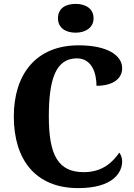

<svg xmlns="http://www.w3.org/2000/svg" viewBox="-20 -957 687 987"><path d="M369 -789C418 -789 461 -814 461 -863C461 -914 418 -937 369 -937C317 -937 278 -914 278 -863C278 -814 317 -789 369 -789ZM382 10C561 10 608 -70 608 -128C608 -143 602 -163 593 -172C561 -126 509 -72 411 -72C279 -72 231 -159 231 -358C231 -548 266 -657 375 -657C451 -657 476 -583 476 -516C564 -516 608 -555 608 -606C608 -672 533 -724 384 -724C165 -724 51 -575 51 -358C51 -137 162 10 382 10Z"/></svg>

Font: Noto Serif Georgian SemiCondensed ExtraBold
Style: Regular
Weight: 800
Width: 4
Designer: Monotype Design Team, Akaki Razmadze
Foundry: Google LLC
Version: Version 2.003